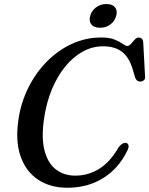

<svg xmlns="http://www.w3.org/2000/svg" viewBox="-20 -894 721 927"><path d="M592 -203Q599.5 -200 600.8 -189.8Q602 -179.5 592.5 -162.5Q552 -80 477.5 -33.8Q403 12.5 305 12.5Q223 12.5 164 -26.5Q105 -65.5 79 -140.2Q53 -215 70 -323Q82.5 -402.5 118 -473Q153.5 -543.5 207 -597.5Q260.5 -651.5 327.2 -682.2Q394 -713 469 -713Q509 -713 533.8 -702.8Q558.5 -692.5 572.8 -682.2Q587 -672 595 -672Q603.5 -672 612.2 -682Q621 -692 630 -702.2Q639 -712.5 649 -712.5Q670 -712.5 671.5 -689.5L680.5 -522.5Q681 -511.5 674 -506Q667 -500.5 657.5 -500Q640 -500 632.5 -519.5L620.5 -560Q603 -618.5 568.2 -644.5Q533.5 -670.5 478 -670.5Q425 -670.5 378.2 -644.2Q331.5 -618 294 -571.5Q256.5 -525 231 -463.8Q205.5 -402.5 194.5 -332.5Q178.5 -233.5 194.2 -170.2Q210 -107 249.2 -76.5Q288.5 -46 343.5 -46Q406 -46 459.2 -79Q512.5 -112 554 -185Q575.5 -209.5 592 -203ZM463 -760Q434 -760 421.2 -775.8Q408.5 -791.5 415.5 -817.5Q422.5 -842.5 443.8 -858.5Q465 -874.5 494 -874.5Q523 -874.5 535.5 -858.5Q548 -842.5 541 -817.5Q534 -792 513 -776Q492 -760 463 -760Z"/></svg>

Font: Fraunces 9pt
Style: Italic
Weight: 400
Italic angle: -16°
Version: Version 1.000;[b76b70a41]